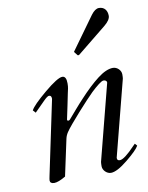

<svg xmlns="http://www.w3.org/2000/svg" viewBox="-82 -769 651 844"><g transform="rotate(-10 243.0 -347.0)"><path d="M418 -709C406.7 -709 395 -701 383 -685L279 -541C277.7 -539.7 277 -538.7 277 -538C277 -537.3 277.7 -536.3 279 -535L290 -521C290.7 -520.3 291.7 -520 293 -520C294.3 -520 295.7 -520.3 297 -521L428 -627C446 -641.7 455 -655.3 455 -668C455 -692.2 441.6 -709 418 -709ZM397 -381V-379L310 -41C309.3 -36.3 309 -29.8 309 -21.5C309 -3.7 326.5 14 345 14C363 14 388.2 0.8 420.5 -25.5C452.8 -51.8 472.3 -71.3 479 -84L470 -94L462 -86C429.3 -51.3 406.3 -34 393 -34C385 -34 381 -37.7 381 -45V-47L468 -385C468.7 -389 469 -395.3 469 -404C469 -422.2 451.8 -439 433 -439C413 -439 389.8 -428.8 363.5 -408.5C337.2 -388.2 308.7 -361.3 278 -328C254.2 -303 227.6 -270.9 207.5 -248C203.9 -243.9 195 -242.1 195 -250C205 -298.1 211.4 -326.1 218.5 -363C222 -381.3 225 -385.6 225 -407C225 -428.3 219 -439 207 -439C193 -439 165.8 -422.2 125.5 -388.5C85.2 -354.8 61.3 -330.7 54 -316L65 -304L110.5 -349.5C122.2 -361.2 130.3 -367 135 -367C142.3 -367 146 -362.3 146 -353V-351L81 -42C80.1 -36.4 73 -6.6 73 0C73 9.3 79 14.2 91 14.5H91.9C103.9 14.5 120.9 8 143 -5L178 -168C180 -177.3 183.8 -186.3 189.5 -195C209.3 -225.3 297.9 -322.7 326 -350C338.7 -362 350 -371.8 360 -379.5C370 -387.2 377.3 -391.2 382 -391.5C389.6 -392 397 -387.7 397 -381Z"/></g></svg>

Font: fbb
Style: Italic
Weight: 400
Italic angle: -12°
Designer: David J. Perry, Michael Sharpe
Version: Version 0.991